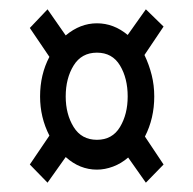

<svg xmlns="http://www.w3.org/2000/svg" viewBox="-20 -552 415 412"><path d="M82 -160 44 -199 86 -261Q66 -300 66 -345Q66 -392 86 -430L44 -492L82 -532L121 -476Q152 -502 188 -502Q224 -502 254 -477L293 -532L331 -495L290 -434Q300 -413 305.5 -391Q311 -369 311 -345Q311 -298 291 -259L331 -199L293 -160L255 -214Q240 -201 222.5 -194.5Q205 -188 188 -188Q151 -188 121 -215ZM188 -252Q221 -252 237.5 -279.5Q254 -307 254 -345Q254 -384 237.5 -411.5Q221 -439 188 -439Q155 -439 138 -411.5Q121 -384 121 -345Q121 -307 138 -279.5Q155 -252 188 -252Z"/></svg>

Font: Inconsolata Condensed Medium
Style: Regular
Weight: 500
Width: 3
Monospace: yes
Designer: Raph Levien, Cyreal, Brenton Simpson
Foundry: Raph Levien, Cyreal, Google
Version: Version 3.100; ttfautohint (v1.8.4.7-5d5b)